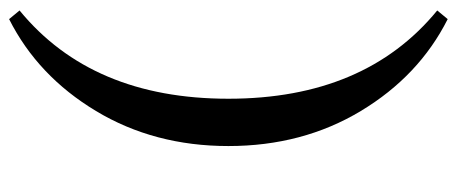

<svg xmlns="http://www.w3.org/2000/svg" viewBox="-311 -473 1004 422"><g transform="rotate(90 191.0 -262.0)"><path d="M22 220 3 197Q197 38 197 -262Q197 -562 3 -721L22 -744Q147 -681 224 -553Q301 -425 301 -262Q301 -99 224 29Q147 157 22 220Z"/></g></svg>

Font: Coconat
Style: Regular
Weight: 400
Designer: Sara Lavazza
Foundry: Collletttivo
Version: Version 1.000;Glyphs 3.2 (3217)